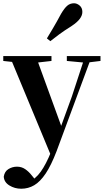

<svg xmlns="http://www.w3.org/2000/svg" viewBox="-27 -884 637 1175"><path d="M103 271Q63 271 30.5 251Q-2 231 -4 197Q1 165 25 150.5Q49 136 77 136Q105 136 127 151Q149 166 167 189L198 227L162 251L143 234Q190 212 222.5 166.5Q255 121 286 44L317 -28L326 -55L413 -294L494 -541H535L319 42Q286 128 252.5 178Q219 228 182.5 249.5Q146 271 103 271ZM289 78 32 -541H192L350 -107L356 -97ZM-7 -511V-541H288V-511L192 -500H94ZM382 -511V-541H588V-511L506 -501H487ZM260 -649Q278 -679 298 -712.5Q318 -746 347 -800Q367 -834 384.5 -849Q402 -864 426 -864Q444 -864 460.5 -850Q477 -836 477 -811Q477 -790 461.5 -769Q446 -748 413 -726Q364 -695 335 -673.5Q306 -652 281 -632Z"/></svg>

Font: Noto Serif SC ExtraLight ExtraBold
Style: Regular
Weight: 800
Version: Version 2.002-H1;hotconv 1.1.0;makeotfexe 2.6.0